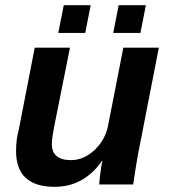

<svg xmlns="http://www.w3.org/2000/svg" viewBox="-20 -712 651 741"><path d="M114 -528H250L192 -238Q180 -178 180 -157Q180 -94 254 -94Q303 -94 345 -133Q388 -174 398 -232L456 -528H593L512 -113Q505 -75 494 0H363Q363 -8 367 -41Q371 -74 375 -90H373Q303 9 191 9Q42 9 42 -129Q42 -175 52 -209ZM522 -585H417L438 -692H543ZM309 -585H205L226 -692H330Z"/></svg>

Font: Libra Sans
Style: Bold Italic
Weight: 700
Italic angle: -12°
Foundry: Context Ltd
Version: Version 1.002